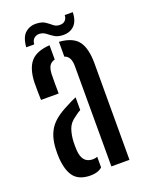

<svg xmlns="http://www.w3.org/2000/svg" viewBox="-138 -788 656 863"><g transform="rotate(-20 190.0 -356.5)"><path d="M49 -389Q48.5 -404.5 48 -429.5Q47.5 -454.5 48 -473.5Q50.5 -538.5 77.8 -570.5Q105 -602.5 169 -607V-538.5Q152 -534.5 143.5 -521.8Q135 -509 133.5 -482.5Q133 -466.5 133 -437.8Q133 -409 133.5 -389ZM244 0V-480Q244 -527 214 -536V-607Q280 -602 305.5 -567.2Q331 -532.5 331 -461L330.5 0ZM36 -114Q35.5 -125.5 35.2 -138.5Q35 -151.5 36 -163.5Q39 -218.5 63.5 -255.5Q88 -292.5 150.5 -323.5Q162 -330 174.2 -335.8Q186.5 -341.5 199 -347V-286Q192.5 -282.5 185.2 -277.8Q178 -273 170.5 -267Q142 -248 132.8 -221.5Q123.5 -195 122 -163.5Q121 -143 122.5 -120Q127 -58.5 177 -58.5Q189 -58.5 199 -62.5V-11.5Q178.5 6.5 144 6.5Q91 6.5 66 -22.5Q41 -51.5 36 -114ZM279.5 -711H318Q317 -668.5 295.8 -648Q274.5 -627.5 240 -629Q217 -630 202 -639.5Q187 -649 174.5 -659Q162 -669 146 -670.5Q131.5 -672 119.5 -663.5Q107.5 -655 105.5 -634H67.5Q71 -682.5 94.2 -701.8Q117.5 -721 149.5 -718.5Q174 -717 188.5 -707Q203 -697 214.5 -687.2Q226 -677.5 241.5 -677Q259.5 -675.5 269.5 -685.5Q279.5 -695.5 279.5 -711Z"/></g></svg>

Font: Big Shoulders Stencil Display SemiBold
Style: Regular
Weight: 600
Designer: Patric King
Foundry: XO Type Co
Version: Version 1.000